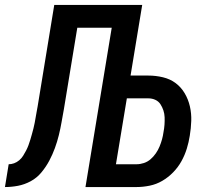

<svg xmlns="http://www.w3.org/2000/svg" viewBox="-55 -755 875 775"><path d="M-35 0 -20 -92Q-9 -92 2 -96Q13 -100 22.5 -108Q32 -116 38.5 -126.5Q45 -137 50.5 -147.5Q56 -158 60 -169Q64 -180 67.5 -191.5Q71 -203 74 -214Q77 -225 80 -236.5Q83 -248 85 -259Q87 -270 89 -281.5Q91 -293 93 -304Q95 -315 97 -326L164 -735H519L472 -450H544Q574 -450 603 -443Q632 -436 654 -419.5Q676 -403 690.5 -378.5Q705 -354 711.5 -325.5Q718 -297 717 -267Q716 -237 711 -207Q707 -181 699 -155Q691 -129 677.5 -104.5Q664 -80 644 -59.5Q624 -39 600 -25Q576 -11 549 -5.5Q522 0 496 0H290L396 -643H257L203 -315Q198 -288 193.5 -262Q189 -236 182.5 -209.5Q176 -183 166.5 -157Q157 -131 144 -106.5Q131 -82 112.5 -59.5Q94 -37 69 -23.5Q44 -10 17.5 -5Q-9 0 -35 0ZM496 -92Q511 -92 526 -97Q541 -102 553 -112.5Q565 -123 574 -136Q583 -149 589 -163.5Q595 -178 599 -192.5Q603 -207 605 -222Q608 -237 609 -252Q610 -267 609.5 -281.5Q609 -296 604.5 -309.5Q600 -323 592.5 -334.5Q585 -346 572 -352Q559 -358 544 -358H457L413 -92Z"/></svg>

Font: Iosevka Aile Semibold Oblique
Style: Regular
Weight: 600
Italic angle: -9°
Designer: Belleve Invis
Foundry: Belleve Invis
Version: Version 31.1.0; ttfautohint (v1.8.4)